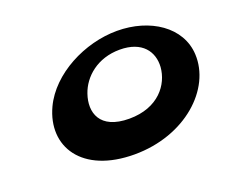

<svg xmlns="http://www.w3.org/2000/svg" viewBox="-91 -684 1016 836"><g transform="rotate(-20 416.5 -266.0)"><path d="M138.8 -319C63 -157 161 0 404 0C640 0 809 -157 800.8 -319C794.6 -448 667.4 -532 514.4 -532C364.4 -532 199.6 -448 138.8 -319ZM300.8 -319C324.5 -389 394 -451 498 -451C602 -451 644.5 -389 639.8 -319C633.9 -241 571.6 -154 435.6 -154C297.6 -154 273.9 -241 300.8 -319Z"/></g></svg>

Font: Hussar Milosc
Style: Obl
Weight: 700
Foundry: Cannot Into Space Fonts
Version: Version 1.02